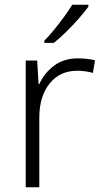

<svg xmlns="http://www.w3.org/2000/svg" viewBox="-20 -786 434 806"><path d="M307 -541Q346 -541 379 -533L370 -480Q338 -489 304 -489Q231 -489 188 -435Q145 -381 145 -292V0H88V-532H136L142 -433H145Q165 -478 206 -509.5Q247 -541 307 -541ZM351 -758Q336 -737 311.5 -709Q287 -681 259 -653.5Q231 -626 206 -606H166V-615Q185 -634 207 -661Q229 -688 249.5 -716Q270 -744 283 -766H351Z"/></svg>

Font: Noto Sans Light
Style: Regular
Weight: 300
Designer: Monotype Design Team
Foundry: Monotype Imaging Inc.
Version: Version 2.007